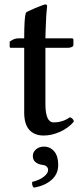

<svg xmlns="http://www.w3.org/2000/svg" viewBox="-20 -605 373 871"><path d="M64 -431.2H89.8Q89.8 -523.9 97.2 -546.9Q100.1 -551.8 140.1 -568.4Q180.2 -585 186 -585Q193.8 -585 193.8 -576.2Q189 -538.1 187 -467.8L186 -431.2H305.2Q313 -431.2 313 -424.8V-400.9Q313 -395 305.4 -391.6Q297.9 -388.2 289.1 -388.2H186V-133.8Q186 -49.8 223.1 -49.8Q265.1 -49.8 296.9 -73.2Q313.5 -67.4 314.9 -53.2Q290.5 -24.4 252.9 -7.3Q215.3 9.8 178.2 9.8Q135.7 9.8 112.8 -16.1Q89.8 -42 89.8 -94.2V-388.2H28.8Q23.9 -388.2 23.9 -394V-416Q43.5 -431.2 64 -431.2ZM179.2 60.1Q207.5 60.1 225.8 81.5Q244.1 103 244.1 143.1Q244.1 185.1 213.1 211.7Q182.1 238.3 133.8 246.1Q124 238.8 126 220.2Q158.7 212.4 178.5 196.8Q198.2 181.2 198.2 167Q198.2 157.7 193.1 152.1Q188 146.5 182.6 145Q177.2 143.6 168 142.1Q151.9 139.6 140.4 129.9Q128.9 120.1 128.9 103Q128.9 84.5 143.6 72.3Q158.2 60.1 179.2 60.1Z"/></svg>

Font: Common Serif Medium
Style: Regular
Weight: 500
Designer: Philipp H. Poll, Khaled Hosny
Foundry: Stefan Peev, Context Ltd.
Version: Version 1.026